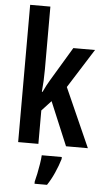

<svg xmlns="http://www.w3.org/2000/svg" viewBox="-64 -799 572 1059"><g transform="rotate(5 222.5 -269.5)"><path d="M171 -412Q171 -380 169.5 -349Q168 -318 165 -288H169Q178 -308 187.5 -325.5Q197 -343 206 -358L317 -543H437L300 -326L445 0H324L223 -241L171 -185V0H59V-760H171ZM306 72Q295 109 277 149.5Q259 190 238 221H169V209Q174 191 179.5 164Q185 137 189.5 109Q194 81 195 61H306Z"/></g></svg>

Font: Noto Sans ExtraCondensed SemiBold
Style: Regular
Weight: 600
Width: 2
Designer: Monotype Design Team
Foundry: Monotype Imaging Inc.
Version: Version 2.013; ttfautohint (v1.8.4.7-5d5b)